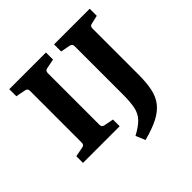

<svg xmlns="http://www.w3.org/2000/svg" viewBox="-185 -737 1055 1055"><g transform="rotate(-45 342.5 -209.5)"><path d="M317 -518 261 -507Q244 -504 244 -486V-84Q244 -66 261 -63L317 -52V0H32V-52L89 -63Q106 -66 106 -83V-486Q106 -504 89 -507L32 -518V-573H317ZM608 -507Q591 -504 591 -486V-128Q591 -65 581.5 -19.5Q572 26 547 58Q522 90 477.5 113Q433 136 364 154L341 99Q389 73 413 48Q437 23 445 -14Q453 -51 453 -111V-486Q453 -504 436 -507L380 -518V-573H657V-518Z"/></g></svg>

Font: Yrsa
Style: Bold
Weight: 700
Version: Version 2.004